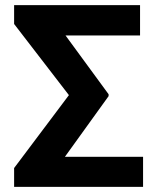

<svg xmlns="http://www.w3.org/2000/svg" viewBox="-20 -731 607 751"><path d="M404.8 -355 233.9 -117.7H539.6V0H35.2V-73.7L249.5 -358.9L35.2 -637.2V-710.9H527.8V-592.3H236.3L404.8 -362.3Z"/></svg>

Font: MAUL Bold
Style: Bold
Weight: 700
Designer: MAUL
Version: Version 1.0; 2020; ttfautohint (v1.8.3)